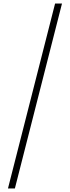

<svg xmlns="http://www.w3.org/2000/svg" viewBox="-20 -871 395 1084"><path d="M25 193 291 -851H330L64 193Z"/></svg>

Font: Noto Sans Tamil UI ExtraLight
Style: Regular
Weight: 200
Designer: Jelle Bosma - Monotype Design Team
Foundry: Monotype Imaging Inc.
Version: Version 2.004; ttfautohint (v1.8.4.7-5d5b)